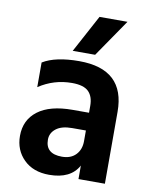

<svg xmlns="http://www.w3.org/2000/svg" viewBox="-83 -787 672 852"><g transform="rotate(10 253.5 -360.5)"><path d="M422 -725 306 -556H205L296 -725ZM324 -218H262Q215 -218 190 -198.5Q165 -179 165 -149Q165 -85 239 -85Q279 -85 301.5 -108.5Q324 -132 324 -170ZM78 -370V-481Q135 -516 242 -516Q448 -516 448 -324V0H329V-61Q294 4 197 4Q125 4 82.5 -38Q40 -80 40 -144Q40 -216 94 -257Q148 -298 250 -298H324V-329Q324 -371 302 -393Q280 -415 227 -415Q146 -415 78 -370Z"/></g></svg>

Font: Hind Semibold
Style: Regular
Weight: 600
Designer: Manushi Parikh, Satya Rajpurohit
Foundry: Indian Type Foundry
Version: Version 1.201;PS 1.0;hotconv 1.0.78;makeotf.lib2.5.61930; tt